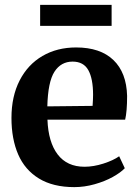

<svg xmlns="http://www.w3.org/2000/svg" viewBox="-20 -756 569 787"><path d="M27 -272.5Q27 -361 60.5 -426.2Q94 -491.5 154 -526.5Q214 -561.5 292 -561.5Q391 -561.5 444.8 -510Q498.5 -458.5 501 -363Q501 -299 493 -265.5H174.5Q178 -173 216.5 -122.8Q255 -72.5 326.5 -72.5Q363.5 -72.5 404 -85.5Q444.5 -98.5 468.5 -115.5L491.5 -66.5Q474.5 -48.5 442 -30.5Q409.5 -12.5 367.8 -0.8Q326 11 284.5 11Q197.5 11 139.8 -24.2Q82 -59.5 54.5 -123Q27 -186.5 27 -272.5ZM359.5 -322Q361.5 -350 361.5 -367.5Q361.5 -433.5 342 -468.5Q322.5 -503.5 277.5 -503.5Q230 -503.5 203.2 -462Q176.5 -420.5 174 -320ZM144.5 -736H437.5V-650H144.5Z"/></svg>

Font: Merriweather Text
Style: Bold
Weight: 700
Designer: Eben Sorkin
Foundry: Eben Sorkin
Version: Version 2.100